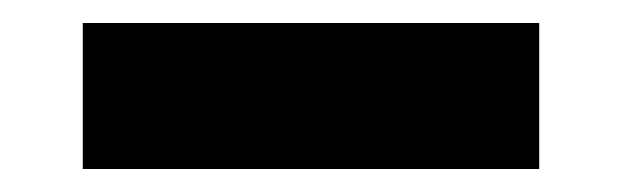

<svg xmlns="http://www.w3.org/2000/svg" viewBox="-20 -766 540 167"><path d="M52 -746H449V-619H52Z"/></svg>

Font: Roboto Serif Black
Style: Regular
Weight: 900
Designer: Greg Gazdowicz
Foundry: Commercial Type
Version: Version 1.008